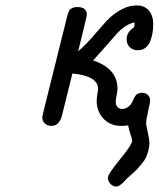

<svg xmlns="http://www.w3.org/2000/svg" viewBox="-20 -456 581 703"><path d="M134.8 -27.8Q134.8 -27.8 139.2 -47.9L227.1 -400.9Q229 -406.7 229.5 -408Q230 -409.2 232.4 -415Q234.9 -420.9 238 -422.9Q241.2 -424.8 247.1 -427.5Q252.9 -430.2 261.2 -430.2H263.2Q298.3 -430.2 297.9 -401.9Q297.9 -395 266.1 -268.1Q288.1 -286.1 317.1 -319.1Q346.2 -352.1 366.7 -375.5Q387.2 -398.9 417.7 -417.5Q448.2 -436 481 -436Q509.8 -436 525.4 -417Q541 -397.9 541 -367.2Q541 -331.1 528.8 -301.8Q513.7 -272 484.9 -272Q466.8 -272 455.3 -283Q443.8 -293.9 443.8 -312Q443.8 -339.8 471.2 -356L473.1 -374Q454.1 -370.1 438 -359.1Q421.9 -348.1 410.9 -336.2Q399.9 -324.2 372.6 -292.7Q345.2 -261.2 320.8 -234.9Q409.7 -205.1 410.2 -131.8Q410.2 -123 407 -106.9Q403.8 -90.8 403.8 -84Q403.8 -69.8 410.9 -63.5Q418 -57.1 426.8 -57.1Q450.7 -57.1 465.8 -85L467.8 -90.8Q470.7 -96.7 472.4 -99.9Q474.1 -103 477.5 -107.4Q481 -111.8 487.1 -114Q493.2 -116.2 500 -116.2Q514.2 -116.2 522 -107.7Q529.8 -99.1 529.8 -88.9Q529.8 -81.1 522.5 -49.6Q515.1 -18.1 515.1 -4.9Q515.1 2.9 521 28.1Q526.9 53.2 526.9 68.1Q526.9 83 522.5 97.9Q518.1 112.8 513.9 121.8Q509.8 130.9 498.3 144.5Q486.8 158.2 482.4 163.1Q478 168 461.9 182.4Q445.8 196.8 442.9 199.2Q419.9 227.1 404.8 227.1Q391.6 226.1 383.3 216.1Q375 206.1 375 194.8Q375 181.6 419.4 127.4Q463.9 73.2 463.9 59.1Q463.9 53.2 458 36.6Q452.1 20 449.2 2.9Q441.4 4.9 423.8 4.9Q383.8 4.9 358.9 -21.5Q334 -47.9 334 -86.9Q334 -96.7 336.4 -110.8Q338.9 -125 338.9 -130.9Q338.9 -177.7 245.1 -187Q243.2 -177.2 208 -37.1Q198.2 4.9 168.9 4.9Q153.8 4.9 144.3 -3.9Q134.8 -12.7 134.8 -27.8Z"/></svg>

Font: CMU Typewriter Text
Style: Italic
Weight: 500
Italic angle: -14.04°
Version: Version 0.7.0